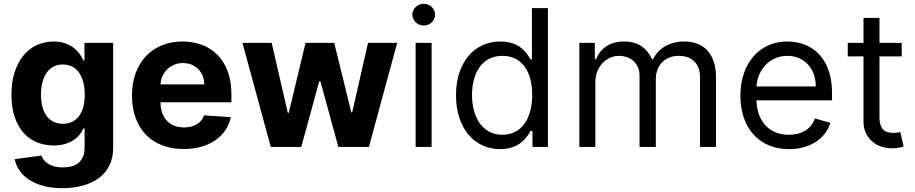

<svg xmlns="http://www.w3.org/2000/svg" viewBox="-20 -770 4794 1006"><path d="M306.1 215.9Q251.1 215.9 207.7 204.2Q164.4 192.5 133.2 172.1Q101.9 151.6 82.7 123.9Q63.6 96.2 56.8 63.9L196.7 45.1Q201.3 57.5 210.2 68.7Q219.1 79.9 232.8 88.4Q246.4 96.9 265.6 102.1Q284.8 107.2 309.7 107.2Q334.2 107.2 355.1 101.6Q376.1 95.9 391.2 83.3Q406.2 70.7 414.8 51Q423.3 31.2 423.3 3.2V-96.6H416.9Q409.4 -79.5 396.5 -63.6Q383.5 -47.6 364.3 -35.2Q345.2 -22.7 319.6 -15.3Q294 -7.8 261.4 -7.8Q215.2 -7.8 174.9 -23.8Q134.6 -39.8 104.6 -72.6Q74.6 -105.5 57.4 -155.5Q40.1 -205.6 40.1 -273.8Q40.1 -343.4 57.9 -395.6Q75.6 -447.8 105.8 -482.8Q136 -517.8 176.1 -535.2Q216.3 -552.6 261 -552.6Q295.1 -552.6 321 -543.3Q346.9 -534.1 365.6 -519.7Q384.2 -505.3 396.8 -487.9Q409.4 -470.5 416.9 -453.8H422.6V-545.5H572.8V5.3Q572.8 57.5 553.1 97.1Q533.4 136.7 497.9 163Q462.4 189.3 413.5 202.6Q364.7 215.9 306.1 215.9ZM309.3 -121.4Q336.6 -121.4 358 -131.7Q379.3 -142 394 -161.8Q408.7 -181.5 416.4 -209.9Q424 -238.3 424 -274.5Q424 -310.4 416.4 -339.5Q408.7 -368.6 394.2 -389.2Q379.6 -409.8 358.3 -421Q337 -432.2 309.3 -432.2Q281.2 -432.2 259.8 -420.6Q238.3 -409.1 223.9 -388.1Q209.5 -367.2 202.1 -338.2Q194.6 -309.3 194.6 -274.5Q194.6 -239.3 202.1 -210.9Q209.5 -182.5 224.1 -162.6Q238.6 -142.8 260.1 -132.1Q281.6 -121.4 309.3 -121.4Z M942.1 10.7Q879.3 10.7 829 -8.9Q778.8 -28.4 743.8 -65Q708.8 -101.6 690.2 -153.4Q671.5 -205.3 671.5 -270.2Q671.5 -333.5 690.3 -385.5Q709.2 -437.5 743.6 -474.6Q778.1 -511.7 827.1 -532.1Q876.1 -552.6 936.1 -552.6Q990.1 -552.6 1036.9 -535.3Q1083.8 -518.1 1118.4 -483.5Q1153.1 -448.9 1172.8 -397Q1192.5 -345.2 1192.5 -275.6V-234H821V-233.7Q821 -203.1 829.7 -178.8Q838.4 -154.5 854.4 -137.4Q870.4 -120.4 893.3 -111.3Q916.2 -102.3 944.6 -102.3Q982.6 -102.3 1010.3 -118.3Q1038 -134.2 1049.4 -165.5L1189.3 -156.2Q1181.5 -118.3 1160.7 -87.5Q1139.9 -56.8 1108.3 -35Q1076.7 -13.1 1034.8 -1.2Q992.9 10.7 942.1 10.7ZM1050.1 -327.8Q1050.1 -352.3 1041.7 -372.7Q1033.4 -393.1 1018.8 -408Q1004.3 -422.9 983.7 -431.3Q963.1 -439.6 938.6 -439.6Q913.4 -439.6 892.4 -430.9Q871.4 -422.2 856 -407Q840.6 -391.7 831.3 -371.4Q822.1 -351.2 821 -327.8Z M1250.4 -545.5H1403.4L1487.9 -179H1492.9L1581 -545.5H1731.2L1820.7 -181.1H1825.3L1908.4 -545.5H2061.1L1913 0H1752.8L1659.1 -343H1652.3L1558.6 0H1398.8Z M2157.7 -545.5H2241.5V0H2157.7ZM2200.3 -636.4Q2188.2 -636.4 2177.2 -640.8Q2166.2 -645.2 2158.2 -653.1Q2150.2 -660.9 2145.4 -671.2Q2140.6 -681.5 2140.6 -693.2Q2140.6 -704.9 2145.4 -715.2Q2150.2 -725.5 2158.2 -733.3Q2166.2 -741.1 2177.2 -745.6Q2188.2 -750 2200.3 -750Q2212.7 -750 2223.5 -745.6Q2234.4 -741.1 2242.4 -733.3Q2250.4 -725.5 2255.1 -715.2Q2259.9 -704.9 2259.9 -693.2Q2259.9 -681.5 2255.1 -671.2Q2250.4 -660.9 2242.4 -653.1Q2234.4 -645.2 2223.5 -640.8Q2212.7 -636.4 2200.3 -636.4Z M2600.9 11.4Q2549.7 11.4 2507.1 -8.5Q2464.5 -28.4 2433.9 -65.2Q2403.4 -101.9 2386.4 -154.1Q2369.3 -206.3 2369.3 -271.3Q2369.3 -335.9 2386.4 -387.8Q2403.4 -439.6 2434.1 -476.4Q2464.8 -513.1 2507.8 -532.8Q2550.8 -552.6 2602.3 -552.6Q2628.9 -552.6 2649.7 -547.6Q2670.5 -542.6 2686.4 -534.6Q2702.4 -526.6 2714.1 -516.3Q2725.9 -506 2734.6 -495.7Q2743.3 -485.4 2749.3 -475.7Q2755.3 -465.9 2759.9 -458.8H2767V-727.3H2850.9V0H2769.9V-83.8H2759.9Q2755.3 -76.3 2749.1 -66.4Q2742.9 -56.5 2733.8 -45.8Q2724.8 -35.2 2712.9 -25Q2701 -14.9 2684.8 -6.7Q2668.7 1.4 2647.9 6.4Q2627.1 11.4 2600.9 11.4ZM2612.2 -63.9Q2650.2 -63.9 2679.3 -79.2Q2708.5 -94.5 2728.2 -122Q2747.9 -149.5 2758.2 -188Q2768.5 -226.6 2768.5 -272.7Q2768.5 -318.5 2758.5 -356.2Q2748.6 -393.8 2728.9 -420.8Q2709.2 -447.8 2679.9 -462.5Q2650.6 -477.3 2612.2 -477.3Q2572.4 -477.3 2542.4 -461.5Q2512.4 -445.7 2492.7 -418.1Q2473 -390.6 2463.1 -353.3Q2453.1 -316.1 2453.1 -272.7Q2453.1 -229 2463.2 -191.1Q2473.4 -153.1 2493.3 -124.8Q2513.1 -96.6 2543 -80.3Q2572.8 -63.9 2612.2 -63.9Z M3015.6 -545.5H3096.6V-460.2H3103.7Q3120.7 -504.3 3158.6 -528.4Q3196.4 -552.6 3250 -552.6Q3304 -552.6 3340 -528.4Q3376.1 -504.3 3396.3 -460.2H3402Q3412.6 -481.5 3428.4 -498.6Q3444.2 -515.6 3464.8 -527.5Q3485.4 -539.4 3510.8 -546Q3536.2 -552.6 3565.3 -552.6Q3601.9 -552.6 3632.5 -541.4Q3663 -530.2 3685 -506.9Q3707 -483.7 3719.3 -448.3Q3731.5 -413 3731.5 -365.1V0H3647.7V-365.1Q3647.7 -395.2 3638.8 -416.5Q3630 -437.9 3614.7 -451.3Q3599.4 -464.8 3579.4 -471.1Q3559.3 -477.3 3536.9 -477.3Q3508.2 -477.3 3485.8 -468Q3463.4 -458.8 3448 -442.5Q3432.5 -426.1 3424.4 -403.8Q3416.2 -381.4 3416.2 -355.1V0H3331V-373.6Q3331 -397 3323 -416Q3315 -435 3300.8 -448.7Q3286.6 -462.4 3266.7 -469.8Q3246.8 -477.3 3223 -477.3Q3198.5 -477.3 3176.1 -467.2Q3153.8 -457 3136.7 -438.9Q3119.7 -420.8 3109.6 -395.8Q3099.4 -370.7 3099.4 -340.9V0H3015.6Z M4113.6 11.4Q4054.7 11.4 4007.5 -8.9Q3960.2 -29.1 3927.4 -65.9Q3894.5 -102.6 3877 -154.1Q3859.4 -205.6 3859.4 -268.5Q3859.4 -331.3 3877 -383.5Q3894.5 -435.7 3926.8 -473.4Q3959.2 -511 4004.4 -531.8Q4049.7 -552.6 4105.1 -552.6Q4133.5 -552.6 4161.9 -546.5Q4190.3 -540.5 4216.4 -527Q4242.5 -513.5 4264.9 -492.4Q4287.3 -471.2 4304 -440.9Q4320.7 -410.5 4330.1 -370.6Q4339.5 -330.6 4339.5 -279.8V-244.3H3943.5Q3945 -200.6 3957.9 -166.9Q3970.9 -133.2 3993.3 -110.3Q4015.6 -87.4 4046.2 -75.6Q4076.7 -63.9 4113.6 -63.9Q4163 -63.9 4198.5 -85.2Q4234 -106.5 4250 -149.1L4331 -126.4Q4321.4 -95.5 4301.8 -70.1Q4282.3 -44.7 4254.3 -26.6Q4226.2 -8.5 4190.7 1.4Q4155.2 11.4 4113.6 11.4ZM4254.3 -316.8Q4254.3 -351.6 4243.8 -380.9Q4233.3 -410.2 4213.8 -431.6Q4194.2 -453.1 4166.7 -465.2Q4139.2 -477.3 4105.1 -477.3Q4069.2 -477.3 4040.3 -464.1Q4011.4 -451 3990.6 -428.8Q3969.8 -406.6 3957.7 -377.7Q3945.7 -348.7 3943.5 -316.8Z M4704.5 -474.4H4588.1V-156.2Q4588.1 -129.6 4594.3 -113.5Q4600.5 -97.3 4610.6 -88.4Q4620.7 -79.5 4633.7 -76.7Q4646.7 -73.9 4660.5 -73.9Q4674.4 -73.9 4683.2 -75.5Q4692.1 -77.1 4697.4 -78.1L4714.5 -2.8Q4706 0.4 4690.7 3.7Q4675.4 7.1 4652 7.1Q4625.4 7.1 4598.9 -1.4Q4572.4 -9.9 4551.5 -27.5Q4530.5 -45.1 4517.4 -71.6Q4504.3 -98 4504.3 -133.5V-474.4H4421.9V-545.5H4504.3V-676.1H4588.1V-545.5H4704.5Z"/></svg>

Font: Fast_Sans
Style: Regular
Weight: 400
Designer: Rasmus Andersson
Foundry: rsms
Version: Version 3.018;git-588b23468